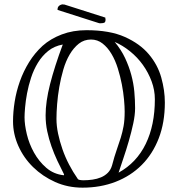

<svg xmlns="http://www.w3.org/2000/svg" viewBox="-20 -835 820 884"><path d="M360 29Q292 29 234 3Q176 -23 132.5 -65.5Q89 -108 64.5 -163Q40 -218 40 -276Q40 -319 47.5 -366.5Q55 -414 71.5 -460.5Q88 -507 114 -549Q140 -591 176 -624Q213 -657 264.5 -676.5Q316 -696 378 -696Q485 -696 554.5 -665Q624 -634 665 -585.5Q706 -537 722.5 -478Q739 -419 739 -363Q739 -271 711 -198.5Q683 -126 632.5 -75.5Q582 -25 512.5 2Q443 29 360 29ZM240 -288Q240 -255 247.5 -219.5Q255 -184 267.5 -148Q280 -112 298 -77.5Q316 -43 337 -13Q339 -8 347.5 -6.5Q356 -5 364 -5Q385 -5 406 -8Q427 -11 445 -18.5Q463 -26 476.5 -39.5Q490 -53 496 -74Q507 -116 517.5 -145.5Q528 -175 536 -201Q544 -227 549 -254.5Q554 -282 554 -322Q554 -344 551 -377Q548 -410 541 -446.5Q534 -483 522.5 -520Q511 -557 493.5 -586.5Q476 -616 452.5 -634.5Q429 -653 399 -653Q367 -653 343 -634Q319 -615 301 -584.5Q283 -554 271.5 -514.5Q260 -475 253 -434.5Q246 -394 243 -355.5Q240 -317 240 -288ZM93 -295Q93 -261 103.5 -217Q114 -173 136.5 -132.5Q159 -92 193 -62.5Q227 -33 274 -28Q274 -29 274.5 -30Q275 -31 275 -32Q259 -63 244 -95Q229 -127 217 -161Q205 -195 197.5 -230.5Q190 -266 190 -304Q190 -367 210.5 -447.5Q231 -528 269 -630Q230 -623 202 -600.5Q174 -578 154.5 -546Q135 -514 123 -477Q111 -440 104.5 -405Q98 -370 95.5 -340.5Q93 -311 93 -295ZM602 -337Q602 -306 593.5 -266.5Q585 -227 573 -185.5Q561 -144 548 -106Q535 -68 526 -40Q609 -86 651 -172.5Q693 -259 693 -378Q693 -420 678 -460.5Q663 -501 638 -536Q613 -571 579 -598.5Q545 -626 508 -642Q538 -606 556 -567.5Q574 -529 584.5 -490Q595 -451 598.5 -412.5Q602 -374 602 -337ZM466 -746Q466 -734 461 -731Q456 -728 445 -728H438Q436 -728 434 -729L246 -789Q245 -789 245 -790V-792Q245 -803 253 -809Q261 -815 271 -815Q271 -814 272 -814H274H277L465 -754V-751Q465 -749 465.5 -748Q466 -747 466 -746Z"/></svg>

Font: Miltonian
Style: Regular
Weight: 400
Designer: Pablo Impallari
Foundry: Pablo Impallari
Version: Version 1.008